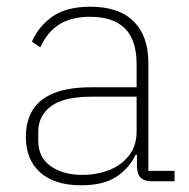

<svg xmlns="http://www.w3.org/2000/svg" viewBox="-20 -540 563 572"><path d="M500 0H431Q416 0 406 -5.5Q396 -11 392 -21.5Q388 -32 388 -47V-93L403 -79H384Q366 -40 327.5 -14Q289 12 222 12Q143 12 100 -26Q57 -64 57 -133Q57 -177 76 -210Q95 -243 138 -261.5Q181 -280 254 -280H387V-348Q387 -421 352 -455.5Q317 -490 248 -490Q193 -490 157 -467.5Q121 -445 100 -399L75 -416Q96 -463 137.5 -491.5Q179 -520 249 -520Q334 -520 378 -476.5Q422 -433 422 -352V-31H500ZM387 -252H254Q170 -252 132 -223.5Q94 -195 94 -148V-120Q94 -71 131 -45Q168 -19 225 -19Q269 -19 305.5 -33.5Q342 -48 364.5 -77Q387 -106 387 -148Z"/></svg>

Font: IBM Plex Sans ExtraLight
Style: Regular
Weight: 250
Designer: Mike Abbink, Paul van der Laan, Pieter van Rosmalen
Foundry: Bold Monday
Version: Version 3.201